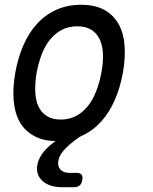

<svg xmlns="http://www.w3.org/2000/svg" viewBox="-20 -580 640 803"><path d="M300 143Q315 143 321 150.5Q327 158 324 173Q322 188 313 195.5Q304 203 289 203H241Q186 203 157.5 176.5Q129 150 136 110Q141 81 165 52Q182 32 212 10Q158 9 122 -12Q83 -33 62 -71Q41 -109 37 -161.5Q33 -214 44 -276Q55 -338 77.5 -390Q100 -442 134 -479.5Q168 -517 214.5 -538.5Q261 -560 319 -560Q378 -560 416.5 -538.5Q455 -517 476 -479.5Q497 -442 501 -390Q505 -338 494 -276Q483 -214 460 -161.5Q437 -109 402.5 -71Q368 -33 322 -12L314 -8L304 -1Q265 27 246 49.5Q227 72 224 93Q220 115 232.5 129Q245 143 270 143ZM234 -80Q269 -80 297 -94.5Q325 -109 346 -134.5Q367 -160 381.5 -196.5Q396 -233 404 -276Q412 -319 410.5 -354.5Q409 -390 397 -415.5Q385 -441 362 -455.5Q339 -470 303 -470Q267 -470 239 -455.5Q211 -441 190 -415.5Q169 -390 155 -354Q141 -318 133 -275Q126 -232 127.5 -196Q129 -160 141 -134.5Q153 -109 176 -94.5Q199 -80 234 -80Z"/></svg>

Font: Maple Mono NL
Style: Italic
Weight: 400
Italic angle: -10°
Monospace: yes
Designer: subframe7536
Version: Version 7.000